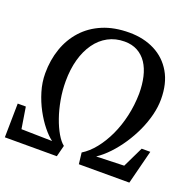

<svg xmlns="http://www.w3.org/2000/svg" viewBox="-133 -888 1040 1024"><g transform="rotate(20 387.0 -376.0)"><path d="M-2 0 1 -192.5H47L66.5 -71L241.5 -67.5Q217 -85.5 189.5 -119.5Q162 -153.5 138 -198Q114 -242.5 98.8 -293Q83.5 -343.5 83.5 -395Q83.5 -470 106 -535Q128.5 -600 172.8 -648.8Q217 -697.5 282 -724.8Q347 -752 432 -752Q513.5 -752 576.5 -720Q639.5 -688 675.5 -626.2Q711.5 -564.5 711.5 -475Q711.5 -431.5 699.8 -384.8Q688 -338 667 -292.2Q646 -246.5 618 -204.5Q590 -162.5 557.5 -128Q525 -93.5 490.5 -70.5L648 -75.5L704.5 -192.5H753.5L704.5 0H418L410.5 -64Q448 -87 480.5 -127.5Q513 -168 537.8 -221Q562.5 -274 576.5 -335.8Q590.5 -397.5 591.5 -463.5Q591.5 -515.5 581.5 -558.5Q571.5 -601.5 550.8 -632.8Q530 -664 498.5 -681.2Q467 -698.5 424.5 -698.5Q373 -698.5 331.5 -676.2Q290 -654 260.8 -613Q231.5 -572 216 -516Q200.5 -460 200.5 -392Q200.5 -339.5 209.8 -287.8Q219 -236 234.8 -191.2Q250.5 -146.5 270 -113.2Q289.5 -80 309.5 -64.5L293 0Z"/></g></svg>

Font: Merriweather 48pt Medium
Style: Italic
Weight: 500
Italic angle: -7.8°
Version: Version 2.101